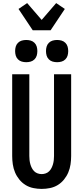

<svg xmlns="http://www.w3.org/2000/svg" viewBox="-20 -1216 540 1244"><path d="M250 8Q223 8 196 2.5Q169 -3 146 -17Q123 -31 105.5 -52.5Q88 -74 77.5 -99Q67 -124 63 -151Q59 -178 59 -205V-735H170V-205Q170 -192 171.5 -178.5Q173 -165 176.5 -152.5Q180 -140 186 -128Q192 -116 201.5 -106.5Q211 -97 224 -92.5Q237 -88 250 -88Q263 -88 276 -92.5Q289 -97 298.5 -106.5Q308 -116 314 -128Q320 -140 323.5 -152.5Q327 -165 328.5 -178.5Q330 -192 330 -205V-735H441V-205Q441 -178 437 -151Q433 -124 422.5 -99Q412 -74 394.5 -52.5Q377 -31 354 -17Q331 -3 304 2.5Q277 8 250 8ZM350 -813Q335 -813 321 -817Q307 -821 296.5 -831.5Q286 -842 282 -856Q278 -870 278 -885Q278 -900 282 -914Q286 -928 296.5 -938.5Q307 -949 321 -953Q335 -957 350 -957Q365 -957 379 -953Q393 -949 403.5 -938.5Q414 -928 418 -914Q422 -900 422 -885Q422 -870 418 -856Q414 -842 403.5 -831.5Q393 -821 379 -817Q365 -813 350 -813ZM150 -813Q135 -813 121 -817Q107 -821 96.5 -831.5Q86 -842 82 -856Q78 -870 78 -885Q78 -900 82 -914Q86 -928 96.5 -938.5Q107 -949 121 -953Q135 -957 150 -957Q165 -957 179 -953Q193 -949 203.5 -938.5Q214 -928 218 -914Q222 -900 222 -885Q222 -870 218 -856Q214 -842 203.5 -831.5Q193 -821 179 -817Q165 -813 150 -813ZM192 -1020 100 -1158 156 -1196 250 -1087 344 -1196 400 -1158 308 -1020Z"/></svg>

Font: Iosevka Term Curly
Style: Bold
Weight: 700
Designer: Belleve Invis
Foundry: Belleve Invis
Version: Version 32.3.0